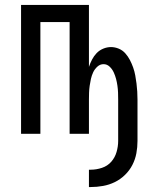

<svg xmlns="http://www.w3.org/2000/svg" viewBox="-20 -540 640 775"><path d="M339 215V145H346Q369 145 391.5 137.5Q414 130 429 113Q444 96 450.5 73.5Q457 51 457 29V-138Q457 -152 456.5 -166Q456 -180 454 -194Q452 -208 448.5 -221.5Q445 -235 439 -248Q433 -261 422.5 -271Q412 -281 398 -281Q384 -281 373 -271Q362 -261 356 -248Q350 -235 347 -221.5Q344 -208 342 -194Q340 -180 339.5 -166Q339 -152 339 -138V0H261V-451H143V0H65V-520H339V-270Q344 -285 351.5 -299.5Q359 -314 370 -325.5Q381 -337 396.5 -343.5Q412 -350 428 -350Q444 -350 459.5 -343.5Q475 -337 486 -324.5Q497 -312 504.5 -297.5Q512 -283 517.5 -267.5Q523 -252 526 -235.5Q529 -219 531 -203Q533 -187 534 -170.5Q535 -154 535 -138V29Q535 54 530.5 78.5Q526 103 514.5 125.5Q503 148 484.5 166Q466 184 443.5 195Q421 206 396 210.5Q371 215 346 215Z"/></svg>

Font: Iosevka Extended
Style: Regular
Weight: 400
Width: 7
Monospace: yes
Designer: Belleve Invis
Foundry: Belleve Invis
Version: Version 32.5.0; ttfautohint (v1.8.4)